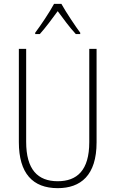

<svg xmlns="http://www.w3.org/2000/svg" viewBox="-20 -968 600 998"><path d="M299 -948H261C238 -905 191 -835 163 -798V-791H187C216 -823 253 -873 280 -910C308 -872 343 -824 374 -791H397V-798C375 -827 324 -903 299 -948ZM482 -228V-714H444V-229C444 -82 380 -26 280 -26C176 -26 116 -87 116 -231V-714H78V-229C78 -67 150 10 280 10C399 10 482 -56 482 -228Z"/></svg>

Font: Noto Sans Thai Looped Condensed ExtraLight
Style: Regular
Weight: 200
Width: 3
Designer: Sasikarn Vongin, Ben Mitchell
Foundry: The Fontpad Ltd
Version: Version 1.001